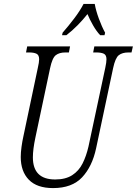

<svg xmlns="http://www.w3.org/2000/svg" viewBox="-20 -951 699 981"><path d="M251 10Q169 10 127.5 -32.5Q86 -75 86 -149Q86 -172 90 -201Q94 -230 99 -252L173 -603Q180 -633 180 -648Q180 -670 166.5 -676.5Q153 -683 129 -683H113L119 -714H338L332 -683H314Q283 -683 265 -669Q247 -655 236 -603L161 -249Q148 -188 148 -147Q148 -34 262 -34Q315 -34 349 -56Q383 -78 402 -116Q421 -154 432 -202L518 -605Q524 -633 524 -648Q524 -670 510.5 -676.5Q497 -683 472 -683H456L462 -714H659L652 -683H636Q605 -683 587 -669Q569 -655 558 -603L471 -193Q451 -100 399.5 -45Q348 10 251 10ZM300 -784Q329 -817 359 -856.5Q389 -896 407 -931H464Q470 -897 485 -856Q500 -815 517 -784L514 -771H492Q473 -791 455.5 -821.5Q438 -852 427 -879Q404 -850 376.5 -822Q349 -794 319 -771H297Z"/></svg>

Font: Noto Serif ExtraCondensed Light
Style: Italic
Weight: 300
Width: 2
Italic angle: -12°
Designer: Monotype Design Team
Foundry: Monotype Imaging Inc.
Version: Version 2.014; ttfautohint (v1.8.4.7-5d5b)